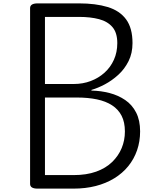

<svg xmlns="http://www.w3.org/2000/svg" viewBox="-20 -1116 909 1136"><path d="M202 0Q158 0 158 -28V-1068Q158 -1096 203 -1096H447Q546 -1096 617 -1074.5Q688 -1053 726 -1001.5Q764 -950 764 -861Q764 -801 740.5 -754Q717 -707 679.5 -673Q642 -639 600.5 -617Q559 -595 521 -584V-580Q577 -579 628.5 -565.5Q680 -552 721 -524Q762 -496 785.5 -450Q809 -404 809 -339Q809 -279 791 -227Q773 -175 739 -133Q705 -91 656 -61Q607 -31 546.5 -15.5Q486 0 414 0ZM246 -80H414Q492 -80 549 -100.5Q606 -121 643.5 -157.5Q681 -194 700 -240Q719 -286 719 -338Q719 -393 699.5 -431Q680 -469 643 -493Q606 -517 553.5 -528Q501 -539 434 -539H246ZM246 -619H416Q470 -619 516.5 -636.5Q563 -654 598.5 -686Q634 -718 654 -762.5Q674 -807 674 -861Q674 -922 645.5 -955.5Q617 -989 566.5 -1002.5Q516 -1016 447 -1016H246Z"/></svg>

Font: Playwrite FR Moderne
Style: Regular
Weight: 400
Designer: Veronika Burian, José Scaglione
Foundry: TypeTogether
Version: Version 1.002